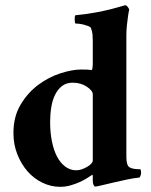

<svg xmlns="http://www.w3.org/2000/svg" viewBox="-20 -715 586 743"><path d="M261 -395Q237 -395 220.5 -382.5Q204 -370 193.5 -349Q183 -328 178.5 -300.5Q174 -273 174 -243Q174 -202 181 -167.5Q188 -133 201 -108.5Q214 -84 233 -70Q252 -56 275 -56Q286 -56 297 -60Q308 -64 317.5 -69.5Q327 -75 333 -81.5Q339 -88 339 -93V-350Q339 -364 316 -379.5Q293 -395 261 -395ZM294 -446Q311 -446 319.5 -445.5Q328 -445 334 -444Q337 -444 338 -452.5Q339 -461 339 -467V-558Q339 -572 338 -582.5Q337 -593 332 -606Q330 -611 322 -614Q314 -617 304.5 -619.5Q295 -622 286 -623Q277 -624 272 -624Q271 -624 270 -628.5Q269 -633 269 -638.5Q269 -644 269.5 -649.5Q270 -655 272 -656Q314 -660 349 -666.5Q384 -673 409.5 -679.5Q435 -686 449.5 -690.5Q464 -695 465 -695Q470 -694 474.5 -688Q479 -682 480 -678Q477 -665 475 -649Q473 -635 471 -616.5Q469 -598 469 -577V-108Q469 -76 480.5 -68Q492 -60 523 -60Q526 -57 526 -47Q526 -37 520 -28Q498 -26 470 -20Q442 -14 416.5 -8Q391 -2 372 2.5Q353 7 348 7Q345 7 342 0.5Q339 -6 339 -17V-33Q339 -35 338.5 -37.5Q338 -40 336 -38Q330 -34 317.5 -26Q305 -18 288.5 -10.5Q272 -3 252.5 2.5Q233 8 213 8Q177 8 144 -8Q111 -24 86.5 -52Q62 -80 47 -118Q32 -156 32 -200Q32 -264 60 -310.5Q88 -357 128.5 -387Q169 -417 214.5 -431.5Q260 -446 294 -446Z"/></svg>

Font: Vermiglione
Style: Bold
Weight: 700
Version: Version 1.000